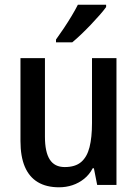

<svg xmlns="http://www.w3.org/2000/svg" viewBox="-20 -786 585 816"><path d="M475 -539V0H393L379 -71H374Q360 -44 337.5 -26Q315 -8 288 1Q261 10 231 10Q177 10 140.5 -12Q104 -34 85.5 -77.5Q67 -121 67 -187V-539H171V-205Q171 -140 191.5 -108Q212 -76 255 -76Q300 -76 325 -97.5Q350 -119 360.5 -160.5Q371 -202 371 -263V-539ZM431 -756Q421 -742 403.5 -722Q386 -702 365.5 -680.5Q345 -659 324.5 -639.5Q304 -620 287 -606H218V-618Q234 -640 251 -665.5Q268 -691 284 -717.5Q300 -744 311 -766H431Z"/></svg>

Font: Noto Sans Display SemiCondensed Medium
Style: Regular
Weight: 500
Width: 4
Designer: Monotype Design Team
Foundry: Monotype Imaging Inc.
Version: Version 2.003